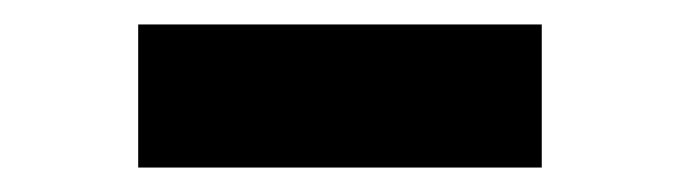

<svg xmlns="http://www.w3.org/2000/svg" viewBox="-20 -719 557 157"><path d="M93 -582V-699H423V-582Z"/></svg>

Font: Overpass Heavy
Style: Regular
Weight: 900
Designer: Delve Withrington, Thomas Jockin
Foundry: Delve Fonts
Version: Version 3.000;DELV;Overpass